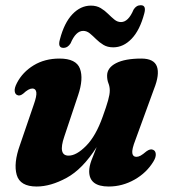

<svg xmlns="http://www.w3.org/2000/svg" viewBox="-20 -686 636 718"><path d="M552 -126Q561.5 -122.5 562.5 -110.2Q563.5 -98 554 -82.5Q528.5 -40 483 -14.2Q437.5 11.5 386.5 11.5Q313.5 11.5 313.5 -45.5Q313.5 -63.5 322 -86.5Q330.5 -109.5 341.5 -136Q289 -53.5 229.2 -21Q169.5 11.5 117 11.5Q55 11.5 42.5 -32Q30 -75.5 54.5 -143.5L106 -294Q118 -327.5 115.8 -341.2Q113.5 -355 101 -355Q87 -355 67 -336Q54 -325.5 44.5 -330.5Q36.5 -333.5 35 -345.2Q33.5 -357 43.5 -376Q64.5 -416.5 106 -441.8Q147.5 -467 202.5 -467Q265 -467 279 -429.2Q293 -391.5 272 -329.5L220.5 -175.5Q196 -104 236.5 -104Q266 -104 302.2 -140.8Q338.5 -177.5 364 -249.5Q378 -288 384.2 -310.5Q390.5 -333 390.5 -347.5Q390.5 -362 385.5 -374.5Q380.5 -387 380.5 -403Q380.5 -432.5 414 -449.8Q447.5 -467 508.5 -467Q556 -467 566.8 -437.2Q577.5 -407.5 556 -353.5L486.5 -163Q472.5 -127 474.8 -113.2Q477 -99.5 490 -99.5Q497.5 -99.5 505.8 -104Q514 -108.5 527.5 -120Q542 -130.5 552 -126ZM403.5 -509Q382 -509 366.8 -518.2Q351.5 -527.5 339.2 -539.8Q327 -552 315.8 -561.2Q304.5 -570.5 291 -570.5Q263.5 -570.5 244 -524Q233.5 -507 217 -507Q195 -507 204 -538.5Q220 -600.5 250.8 -632.8Q281.5 -665 320 -665Q341 -665 356.5 -655.8Q372 -646.5 384.2 -634.2Q396.5 -622 407.8 -612.8Q419 -603.5 432.5 -603.5Q460 -603.5 479.5 -650Q489.5 -666.5 506.5 -666.5Q528 -666.5 519.5 -635.5Q503 -573 472.2 -541Q441.5 -509 403.5 -509Z"/></svg>

Font: Fraunces 72pt Soft
Style: Bold Italic
Weight: 700
Italic angle: -16°
Version: Version 1.000;[b76b70a41]